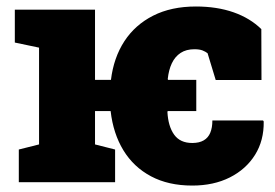

<svg xmlns="http://www.w3.org/2000/svg" viewBox="-20 -558 842 588"><path d="M568.8 10.3Q495.6 10.3 442.4 -18.1Q389.2 -46.4 357.9 -97.7Q326.7 -148.9 318.8 -217.8H271V-115.7L332.5 -100.1V0H37.6V-100.1L99.6 -115.7V-412.1L25.4 -427.7V-528.3H99.6H271V-313.5H319.8Q328.1 -381.3 360.8 -431.6Q393.6 -481.9 449 -510Q504.4 -538.1 580.1 -538.1Q644.5 -538.1 695.3 -520.3Q746.1 -502.4 780.3 -468.8L780.8 -313H640.6L615.7 -395Q609.4 -399.9 600.1 -403.6Q590.8 -407.2 575.2 -407.2Q550.3 -407.2 533.2 -396Q516.1 -384.8 506.3 -364.3Q496.6 -343.8 493.7 -315.9L494.6 -313.5H581.1V-217.8H493.7L492.7 -215.3Q495.1 -170.9 513.4 -145.5Q531.7 -120.1 568.8 -120.1Q590.3 -120.1 604 -128.2Q617.7 -136.2 624 -151.6Q630.4 -167 630.4 -189H785.6L787.6 -186Q788.6 -127.9 761 -83.7Q733.4 -39.6 683.8 -14.6Q634.3 10.3 568.8 10.3Z"/></svg>

Font: Roboto Slab LO Black
Style: Regular
Weight: 900
Designer: Google
Version: Version 2.000